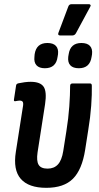

<svg xmlns="http://www.w3.org/2000/svg" viewBox="-20 -892 474 920"><path d="M202 8Q117 8 79.5 -35Q42 -78 56 -165L89 -376Q93 -396 89.5 -403Q86 -410 74 -410Q70 -410 64.5 -409Q59 -408 53 -407Q45 -406 47 -416L57 -482Q58 -491 69 -493Q83 -496 98 -498Q113 -500 127 -500Q173 -500 189 -476.5Q205 -453 196 -393L160 -162Q154 -121 165 -102.5Q176 -84 208 -84Q239 -84 257.5 -104Q276 -124 283 -168L298 -263Q308 -325 312 -381.5Q316 -438 316 -480Q316 -492 327 -492H412Q420 -492 420 -481Q421 -441 417 -385.5Q413 -330 403 -270L388 -174Q373 -79 329.5 -35.5Q286 8 202 8ZM269 -722Q255 -722 260 -735L307 -860Q311 -872 323 -872H406Q411 -872 413.5 -868.5Q416 -865 412 -859L344 -733Q338 -722 326 -722ZM195 -565Q168 -565 155 -579Q142 -593 145 -620L146 -632Q154 -686 207 -686Q235 -686 248 -672Q261 -658 258 -632L256 -620Q249 -565 195 -565ZM358 -565Q330 -565 317 -579Q304 -593 307 -620L309 -632Q317 -686 370 -686Q398 -686 411 -672Q424 -658 421 -632L419 -620Q411 -565 358 -565Z"/></svg>

Font: Sofia Sans Condensed
Style: Bold Italic
Weight: 700
Italic angle: -9°
Version: Version 4.100